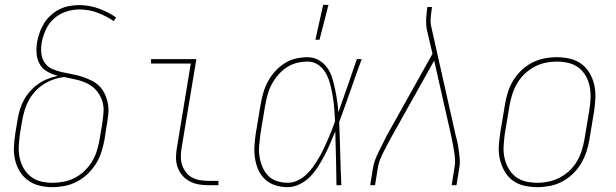

<svg xmlns="http://www.w3.org/2000/svg" viewBox="-20 -764 2540 792"><path d="M195 8Q168 8 142 1.5Q116 -5 95.5 -20Q75 -35 61.5 -57Q48 -79 42 -105Q36 -131 37.5 -158.5Q39 -186 43 -213L53 -273Q56 -293 62.5 -313.5Q69 -334 79.5 -353Q90 -372 105.5 -389Q121 -406 139 -418.5Q157 -431 178 -439Q199 -447 219 -451Q196 -457 176 -468Q156 -479 144.5 -498.5Q133 -518 131 -541.5Q129 -565 133 -590Q137 -610 143.5 -629.5Q150 -649 161.5 -667.5Q173 -686 189.5 -701Q206 -716 225 -725.5Q244 -735 265 -739Q286 -743 306 -743Q349 -743 388 -728.5Q427 -714 459 -692L449 -677Q418 -698 382.5 -711.5Q347 -725 307 -725Q280 -725 252.5 -716Q225 -707 203 -687.5Q181 -668 169 -641.5Q157 -615 152 -588Q148 -566 150.5 -544Q153 -522 164.5 -505Q176 -488 195.5 -479.5Q215 -471 235.5 -466.5Q256 -462 277.5 -458Q299 -454 319 -447.5Q339 -441 358 -431.5Q377 -422 391 -407.5Q405 -393 413.5 -374Q422 -355 425.5 -334Q429 -313 426.5 -290.5Q424 -268 420 -246L411 -187Q406 -161 398 -136Q390 -111 375.5 -88Q361 -65 341 -46Q321 -27 297 -14.5Q273 -2 247 3Q221 8 195 8ZM196 -10Q219 -10 243 -14.5Q267 -19 289 -30.5Q311 -42 329.5 -60Q348 -78 360.5 -99Q373 -120 380 -143.5Q387 -167 391 -190L401 -249Q405 -275 407 -300.5Q409 -326 401 -349.5Q393 -373 377.5 -391Q362 -409 340.5 -419.5Q319 -430 294.5 -435.5Q270 -441 246 -446Q224 -444 203 -437Q182 -430 162.5 -418Q143 -406 127 -389Q111 -372 100 -352.5Q89 -333 82.5 -312Q76 -291 72 -270L62 -210Q59 -186 57.5 -161.5Q56 -137 61 -113.5Q66 -90 77.5 -70Q89 -50 106.5 -36Q124 -22 147.5 -16Q171 -10 196 -10Z M840 0Q819 0 799 -3.5Q779 -7 761.5 -16.5Q744 -26 731.5 -41Q719 -56 712.5 -74.5Q706 -93 706 -114Q706 -135 710 -156L767 -502H603V-520H790L729 -153Q726 -135 726 -117Q726 -99 731.5 -83Q737 -67 747 -53.5Q757 -40 772 -32Q787 -24 804.5 -21Q822 -18 840 -18H881V0Z M1167 8Q1141 8 1116.5 0.5Q1092 -7 1074 -23.5Q1056 -40 1046 -62.5Q1036 -85 1032 -110Q1028 -135 1029.5 -161Q1031 -187 1035 -213L1055 -333Q1059 -357 1066 -381Q1073 -405 1085 -427.5Q1097 -450 1114.5 -469.5Q1132 -489 1154 -503Q1176 -517 1200.5 -522.5Q1225 -528 1249 -528Q1274 -528 1295 -516Q1316 -504 1329.5 -485Q1343 -466 1350 -443.5Q1357 -421 1362 -397Q1367 -373 1370.5 -349Q1374 -325 1376 -301Q1395 -355 1414 -410Q1433 -465 1452 -520H1472Q1448 -455 1425.5 -390Q1403 -325 1379 -260Q1382 -195 1383.5 -130Q1385 -65 1388 0H1368Q1367 -55 1366 -110.5Q1365 -166 1363 -222Q1353 -197 1342.5 -173Q1332 -149 1320 -125.5Q1308 -102 1293.5 -79Q1279 -56 1260.5 -36.5Q1242 -17 1217 -4.5Q1192 8 1167 8ZM1167 -10Q1187 -10 1206.5 -19Q1226 -28 1242 -42.5Q1258 -57 1270.5 -74.5Q1283 -92 1294 -110.5Q1305 -129 1314 -148Q1323 -167 1331.5 -186Q1340 -205 1347.5 -224.5Q1355 -244 1362 -263Q1361 -289 1359 -314Q1357 -339 1353 -364Q1349 -389 1343 -413Q1337 -437 1326 -458.5Q1315 -480 1295 -495Q1275 -510 1249 -510Q1227 -510 1204.5 -504.5Q1182 -499 1162.5 -486Q1143 -473 1127.5 -455Q1112 -437 1101 -416.5Q1090 -396 1084 -374Q1078 -352 1074 -330L1054 -210Q1051 -187 1049 -163.5Q1047 -140 1050.5 -118Q1054 -96 1062.5 -75.5Q1071 -55 1086 -39.5Q1101 -24 1122.5 -17Q1144 -10 1167 -10ZM1281 -600 1313 -744H1335L1298 -600Z M1507 0 1519 -74Q1522 -91 1528.5 -107.5Q1535 -124 1543 -140Q1551 -156 1559 -172Q1567 -188 1575 -204L1764 -542L1740 -645Q1737 -665 1738 -686Q1739 -707 1742 -728L1743 -735H1762L1761 -728Q1758 -708 1756.5 -688Q1755 -668 1760 -649L1860 -204Q1865 -188 1868 -172Q1871 -156 1873 -140Q1875 -124 1876.5 -107.5Q1878 -91 1875 -74L1863 0H1843L1855 -74Q1858 -90 1857 -106Q1856 -122 1853.5 -138Q1851 -154 1848 -169.5Q1845 -185 1842 -200L1771 -514L1593 -196Q1585 -181 1577 -166Q1569 -151 1561.5 -136Q1554 -121 1547.5 -105Q1541 -89 1539 -74L1527 0Z M2196 8Q2169 8 2142.5 2Q2116 -4 2095.5 -19Q2075 -34 2062 -56.5Q2049 -79 2042.5 -105Q2036 -131 2037.5 -158.5Q2039 -186 2043 -213L2063 -333Q2067 -358 2075 -383.5Q2083 -409 2097 -432Q2111 -455 2131 -474Q2151 -493 2175 -505.5Q2199 -518 2225 -523Q2251 -528 2277 -528Q2304 -528 2330.5 -522Q2357 -516 2377.5 -501Q2398 -486 2411.5 -463.5Q2425 -441 2431 -415Q2437 -389 2436 -361.5Q2435 -334 2431 -307L2411 -187Q2407 -162 2398.5 -136.5Q2390 -111 2376 -88Q2362 -65 2342 -46Q2322 -27 2298 -14.5Q2274 -2 2248 3Q2222 8 2196 8ZM2197 -10Q2220 -10 2243.5 -15Q2267 -20 2289 -31.5Q2311 -43 2329.5 -60.5Q2348 -78 2360.5 -99.5Q2373 -121 2380 -144Q2387 -167 2391 -190L2411 -310Q2415 -334 2416 -359Q2417 -384 2412.5 -407Q2408 -430 2396.5 -450.5Q2385 -471 2366.5 -485Q2348 -499 2324.5 -504.5Q2301 -510 2276 -510Q2253 -510 2229.5 -505Q2206 -500 2184.5 -488.5Q2163 -477 2144.5 -459.5Q2126 -442 2113.5 -420.5Q2101 -399 2093.5 -376Q2086 -353 2082 -330L2062 -210Q2059 -186 2057.5 -161Q2056 -136 2061 -113Q2066 -90 2077.5 -69.5Q2089 -49 2107 -35Q2125 -21 2148.5 -15.5Q2172 -10 2197 -10Z"/></svg>

Font: Iosevka Curly Thin
Style: Italic
Weight: 100
Italic angle: -9°
Monospace: yes
Designer: Belleve Invis
Foundry: Belleve Invis
Version: Version 22.1.2; ttfautohint (v1.8.4)